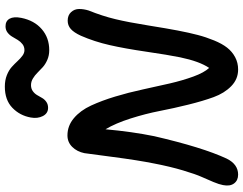

<svg xmlns="http://www.w3.org/2000/svg" viewBox="-128 -848 1028 813"><g transform="rotate(-90 386.5 -442.0)"><path d="M335.9 -752.9Q312.5 -752.9 301 -775.1Q289.6 -797.4 294.9 -826.2Q303.2 -872.6 336.2 -904.3Q369.1 -936 425.8 -936Q452.6 -936 474.1 -927.5Q495.6 -918.9 509 -906.7Q522.5 -894.5 533.7 -882.3Q544.9 -870.1 556.4 -861.6Q567.9 -853 580.1 -853Q594.7 -853 605.5 -861.3Q616.2 -869.6 623.3 -881.3Q630.4 -893.1 637.2 -904.8Q644 -916.5 655 -924.8Q666 -933.1 681.2 -933.1Q703.6 -933.1 713.4 -915.8Q723.1 -898.4 716.8 -866.2Q705.6 -811 668.9 -779.5Q632.3 -748 580.1 -748Q557.6 -748 539.1 -756.1Q520.5 -764.2 508.1 -775.4Q495.6 -786.6 484.6 -797.9Q473.6 -809.1 460.2 -817.1Q446.8 -825.2 432.1 -825.2Q417.5 -825.2 407 -817.9Q396.5 -810.5 390.1 -799.8Q383.8 -789.1 377.7 -778.3Q371.6 -767.6 361.1 -760.3Q350.6 -752.9 335.9 -752.9ZM53.2 51.8Q28.3 51.8 15.6 34.4Q2.9 17.1 8.8 -12.2Q11.7 -28.3 21.7 -52.5Q31.7 -76.7 43.2 -102.1Q54.7 -127.4 70.8 -181.2Q86.9 -234.9 100.1 -303.2Q113.8 -370.6 128.2 -481Q142.6 -591.3 144 -599.1Q150.4 -630.4 170.4 -650.6Q190.4 -670.9 219.2 -670.9Q259.8 -670.9 292.2 -643.6Q324.7 -616.2 345.7 -570.6Q366.7 -524.9 383.5 -469.2Q400.4 -413.6 413.6 -352.5Q426.8 -291.5 439.2 -237.5Q451.7 -183.6 468.3 -137.9Q484.9 -92.3 504.9 -70.8Q532.7 -111.8 549.8 -193.8Q560.1 -244.6 573.5 -336.4Q586.9 -428.2 601.6 -492.4Q616.2 -556.6 641.1 -613.8Q654.8 -643.6 669.7 -656.7Q684.6 -669.9 705.1 -669.9Q728 -669.9 741.2 -655.5Q754.4 -641.1 754.4 -621.3Q754.4 -601.6 748 -581.1Q724.6 -522.9 711.4 -468Q698.2 -413.1 684.8 -329.3Q671.4 -245.6 663.1 -203.1Q653.8 -154.8 644.5 -119.4Q635.3 -84 621.3 -50Q607.4 -16.1 590.8 5.1Q574.2 26.4 550.5 39.1Q526.9 51.8 498 51.8Q457.5 51.8 427.7 22.7Q397.9 -6.3 381.3 -51.8Q364.7 -97.2 349.4 -159.2Q334 -221.2 322.5 -280.5Q311 -339.8 290.8 -403.6Q270.5 -467.3 245.1 -509.8Q234.9 -397 215.8 -303.2Q168.5 -99.1 121.1 2.9Q97.2 51.8 53.2 51.8Z"/></g></svg>

Font: Shantell Sans Bouncy
Style: Italic
Weight: 500
Italic angle: -11.31°
Designer: Stephen Nixon, Anya Danilova, Shantell Martin
Foundry: Arrow Type
Version: Version 1.006;[9816181b4]